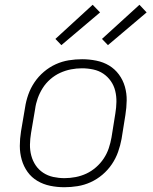

<svg xmlns="http://www.w3.org/2000/svg" viewBox="-20 -776 640 804"><path d="M250 8Q250 8 250 8Q250 8 250 8H249Q219 8 190 2Q161 -4 136.5 -18.5Q112 -33 95.5 -56Q79 -79 71 -107Q63 -135 63 -165Q63 -195 68 -226L85 -326Q89 -353 98.5 -380Q108 -407 124.5 -431.5Q141 -456 164 -475.5Q187 -495 213.5 -507Q240 -519 268 -523.5Q296 -528 324 -528Q324 -528 324 -528Q324 -528 324 -528Q354 -528 383.5 -522Q413 -516 437 -501.5Q461 -487 478 -464Q495 -441 503 -413Q511 -385 510.5 -355Q510 -325 505 -294L489 -194Q484 -167 474.5 -140Q465 -113 448.5 -88.5Q432 -64 409 -44.5Q386 -25 359.5 -13Q333 -1 305 3.5Q277 8 250 8ZM250 -30Q273 -30 296.5 -34.5Q320 -39 341.5 -49Q363 -59 382 -75.5Q401 -92 414.5 -112.5Q428 -133 435.5 -155.5Q443 -178 447 -201L463 -301Q467 -325 467.5 -349Q468 -373 462.5 -395.5Q457 -418 444 -436.5Q431 -455 412.5 -467.5Q394 -480 370.5 -485Q347 -490 323 -490Q300 -490 277 -485.5Q254 -481 232 -471Q210 -461 191 -444.5Q172 -428 159 -407.5Q146 -387 138 -364.5Q130 -342 127 -319L110 -219Q106 -195 105.5 -171Q105 -147 111 -124.5Q117 -102 129.5 -83.5Q142 -65 161 -52.5Q180 -40 203 -35Q226 -30 250 -30ZM432 -587 407 -613 564 -756 594 -724ZM237 -587 212 -613 368 -756 399 -724Z"/></svg>

Font: Iosevka SS04 XLt Ex
Style: Italic
Weight: 200
Width: 7
Italic angle: -9°
Monospace: yes
Designer: Belleve Invis
Foundry: Belleve Invis
Version: Version 19.0.0; ttfautohint (v1.8.4)